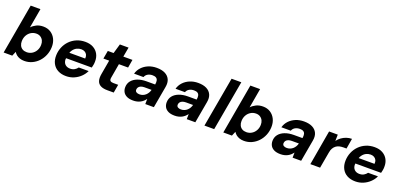

<svg xmlns="http://www.w3.org/2000/svg" viewBox="13 -1650 5395 2593"><g transform="rotate(20 2710.0 -354.0)"><path d="M320 12Q284 12 255 2Q226 -8 205 -25.5Q184 -43 172 -64L145 0H21L148 -720H288L239 -440Q267 -471 309 -492Q351 -513 407 -513Q469 -513 514.5 -483.5Q560 -454 584.5 -403.5Q609 -353 607 -289Q605 -227 582.5 -172.5Q560 -118 521 -76.5Q482 -35 431 -11.5Q380 12 320 12ZM310 -110Q352 -110 386 -130.5Q420 -151 440.5 -187Q461 -223 462 -268Q463 -303 450 -330.5Q437 -358 411.5 -374.5Q386 -391 351 -391Q308 -391 274 -369.5Q240 -348 220 -312Q200 -276 199 -229Q198 -195 211 -167.5Q224 -140 249.5 -125Q275 -110 310 -110Z M920 12Q851 12 801 -15Q751 -42 725 -92Q699 -142 701 -209Q703 -271 726 -326Q749 -381 790 -423Q831 -465 887 -489Q943 -513 1011 -513Q1079 -513 1127 -486Q1175 -459 1200 -412Q1225 -365 1223 -304Q1223 -281 1218.5 -258Q1214 -235 1209 -216H800L815 -300H1084Q1087 -332 1076 -354Q1065 -376 1043.5 -388Q1022 -400 993 -400Q959 -400 928.5 -384.5Q898 -369 876 -338Q854 -307 846 -260L841 -230Q834 -193 843.5 -164Q853 -135 877.5 -118.5Q902 -102 938 -102Q974 -102 1000.5 -117.5Q1027 -133 1044 -157H1186Q1164 -109 1123.5 -70.5Q1083 -32 1031 -10Q979 12 920 12Z M1511 0Q1450 0 1413 -19.5Q1376 -39 1363.5 -79Q1351 -119 1362 -180L1398 -384H1315L1336 -501H1419L1459 -639H1584L1559 -501H1690L1670 -384H1538L1502 -178Q1496 -144 1510 -131.5Q1524 -119 1554 -119H1624L1603 0Z M1885 12Q1828 12 1792 -6Q1756 -24 1739.5 -54.5Q1723 -85 1724 -123Q1725 -175 1755 -213Q1785 -251 1840 -272.5Q1895 -294 1969 -294H2092Q2098 -330 2092.5 -353Q2087 -376 2068.5 -387.5Q2050 -399 2017 -399Q1980 -399 1951 -383Q1922 -367 1909 -334H1774Q1789 -388 1826.5 -428Q1864 -468 1918 -490.5Q1972 -513 2037 -513Q2109 -513 2157 -489Q2205 -465 2226 -419.5Q2247 -374 2235 -309L2180 0H2057L2058 -74Q2044 -55 2026.5 -39Q2009 -23 1987 -11.5Q1965 0 1939.5 6Q1914 12 1885 12ZM1937 -96Q1962 -96 1984 -104.5Q2006 -113 2023.5 -128.5Q2041 -144 2053 -164.5Q2065 -185 2071 -208V-209H1970Q1941 -209 1920 -201Q1899 -193 1887.5 -178Q1876 -163 1875 -143Q1874 -119 1891.5 -107.5Q1909 -96 1937 -96Z M2481 12Q2424 12 2388 -6Q2352 -24 2335.5 -54.5Q2319 -85 2320 -123Q2321 -175 2351 -213Q2381 -251 2436 -272.5Q2491 -294 2565 -294H2688Q2694 -330 2688.5 -353Q2683 -376 2664.5 -387.5Q2646 -399 2613 -399Q2576 -399 2547 -383Q2518 -367 2505 -334H2370Q2385 -388 2422.5 -428Q2460 -468 2514 -490.5Q2568 -513 2633 -513Q2705 -513 2753 -489Q2801 -465 2822 -419.5Q2843 -374 2831 -309L2776 0H2653L2654 -74Q2640 -55 2622.5 -39Q2605 -23 2583 -11.5Q2561 0 2535.5 6Q2510 12 2481 12ZM2533 -96Q2558 -96 2580 -104.5Q2602 -113 2619.5 -128.5Q2637 -144 2649 -164.5Q2661 -185 2667 -208V-209H2566Q2537 -209 2516 -201Q2495 -193 2483.5 -178Q2472 -163 2471 -143Q2470 -119 2487.5 -107.5Q2505 -96 2533 -96Z M2907 0 3035 -720H3175L3047 0Z M3477 12Q3441 12 3412 2Q3383 -8 3362 -25.5Q3341 -43 3329 -64L3302 0H3178L3305 -720H3445L3396 -440Q3424 -471 3466 -492Q3508 -513 3564 -513Q3626 -513 3671.5 -483.5Q3717 -454 3741.5 -403.5Q3766 -353 3764 -289Q3762 -227 3739.5 -172.5Q3717 -118 3678 -76.5Q3639 -35 3588 -11.5Q3537 12 3477 12ZM3467 -110Q3509 -110 3543 -130.5Q3577 -151 3597.5 -187Q3618 -223 3619 -268Q3620 -303 3607 -330.5Q3594 -358 3568.5 -374.5Q3543 -391 3508 -391Q3465 -391 3431 -369.5Q3397 -348 3377 -312Q3357 -276 3356 -229Q3355 -195 3368 -167.5Q3381 -140 3406.5 -125Q3432 -110 3467 -110Z M4002 12Q3945 12 3909 -6Q3873 -24 3856.5 -54.5Q3840 -85 3841 -123Q3842 -175 3872 -213Q3902 -251 3957 -272.5Q4012 -294 4086 -294H4209Q4215 -330 4209.5 -353Q4204 -376 4185.5 -387.5Q4167 -399 4134 -399Q4097 -399 4068 -383Q4039 -367 4026 -334H3891Q3906 -388 3943.5 -428Q3981 -468 4035 -490.5Q4089 -513 4154 -513Q4226 -513 4274 -489Q4322 -465 4343 -419.5Q4364 -374 4352 -309L4297 0H4174L4175 -74Q4161 -55 4143.5 -39Q4126 -23 4104 -11.5Q4082 0 4056.5 6Q4031 12 4002 12ZM4054 -96Q4079 -96 4101 -104.5Q4123 -113 4140.5 -128.5Q4158 -144 4170 -164.5Q4182 -185 4188 -208V-209H4087Q4058 -209 4037 -201Q4016 -193 4004.5 -178Q3993 -163 3992 -143Q3991 -119 4008.5 -107.5Q4026 -96 4054 -96Z M4429 0 4516 -501H4641L4639 -410Q4663 -442 4694 -464.5Q4725 -487 4762.5 -500Q4800 -513 4841 -513L4816 -365H4772Q4741 -365 4714.5 -358.5Q4688 -352 4667 -336.5Q4646 -321 4631 -295.5Q4616 -270 4610 -231L4569 0Z M5078 12Q5009 12 4959 -15Q4909 -42 4883 -92Q4857 -142 4859 -209Q4861 -271 4884 -326Q4907 -381 4948 -423Q4989 -465 5045 -489Q5101 -513 5169 -513Q5237 -513 5285 -486Q5333 -459 5358 -412Q5383 -365 5381 -304Q5381 -281 5376.5 -258Q5372 -235 5367 -216H4958L4973 -300H5242Q5245 -332 5234 -354Q5223 -376 5201.5 -388Q5180 -400 5151 -400Q5117 -400 5086.5 -384.5Q5056 -369 5034 -338Q5012 -307 5004 -260L4999 -230Q4992 -193 5001.5 -164Q5011 -135 5035.5 -118.5Q5060 -102 5096 -102Q5132 -102 5158.5 -117.5Q5185 -133 5202 -157H5344Q5322 -109 5281.5 -70.5Q5241 -32 5189 -10Q5137 12 5078 12Z"/></g></svg>

Font: DM Sans 18pt ExtraBold
Style: Italic
Weight: 800
Italic angle: -10°
Designer: Colophon Foundry, Jonny Pinhorn
Foundry: Colophon Foundry
Version: Version 4.004;gftools[0.9.30]